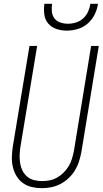

<svg xmlns="http://www.w3.org/2000/svg" viewBox="-20 -975 540 1003"><path d="M199 8Q172 8 146 2Q120 -4 99.5 -19Q79 -34 66 -56Q53 -78 47 -103.5Q41 -129 42 -156Q43 -183 47 -210L134 -735H174L86 -204Q83 -183 82.5 -162Q82 -141 85.5 -120.5Q89 -100 98 -82.5Q107 -65 122.5 -52Q138 -39 158.5 -34Q179 -29 200 -29Q220 -29 240 -33Q260 -37 278.5 -47.5Q297 -58 312.5 -73.5Q328 -89 339 -107.5Q350 -126 356 -146Q362 -166 366 -186L456 -735H496L405 -180Q400 -155 392.5 -131Q385 -107 371.5 -85Q358 -63 338.5 -44.5Q319 -26 296 -14Q273 -2 248 3Q223 8 199 8ZM329 -815Q301 -815 275 -823.5Q249 -832 232 -852Q215 -872 211.5 -899.5Q208 -927 212 -955H252Q249 -934 251 -914Q253 -894 264.5 -879Q276 -864 295 -857.5Q314 -851 335 -851Q356 -851 377 -857.5Q398 -864 414.5 -879Q431 -894 440 -914Q449 -934 452 -955H492Q488 -927 474.5 -899.5Q461 -872 438 -852Q415 -832 386 -823.5Q357 -815 329 -815Z"/></svg>

Font: Iosevka Extralight Oblique
Style: Regular
Weight: 200
Italic angle: -9°
Monospace: yes
Designer: Belleve Invis
Foundry: Belleve Invis
Version: Version 32.5.0; ttfautohint (v1.8.4)